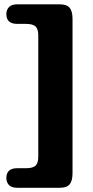

<svg xmlns="http://www.w3.org/2000/svg" viewBox="-20 -760 438 908"><path d="M161 -18.5V-593Q161 -623 148 -635Q135 -647 103 -647H61.5Q10 -647 10 -693.5Q10 -713 22.2 -726.2Q34.5 -739.5 61.5 -739.5H263Q296 -739.5 309.5 -723Q323 -706.5 323 -670.5V59Q323 95 309.5 111.5Q296 128 263 128H61.5Q34.5 128 22.2 114.8Q10 101.5 10 82Q10 35.5 61.5 35.5H103Q135 35.5 148 23.5Q161 11.5 161 -18.5Z"/></svg>

Font: Fraunces 9pt S100 Black
Style: Regular
Weight: 900
Version: Version 1.000; ttfautohint (v1.8.3)